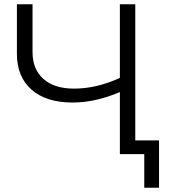

<svg xmlns="http://www.w3.org/2000/svg" viewBox="-20 -720 795 897"><path d="M612 -64H723V157H654V0H540V-290Q426 -241 319 -241Q196 -241 127.5 -301Q59 -361 59 -469V-700H132V-477Q132 -396 183 -351Q234 -306 326 -306Q431 -306 540 -356V-700H612Z"/></svg>

Font: mBank
Style: Regular
Weight: 400
Designer: Julieta Ulanovsky
Foundry: Julieta Ulanovsky
Version: Version 7.200;PS 007.200;hotconv 1.0.88;makeotf.lib2.5.64775